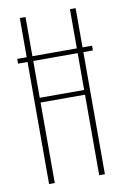

<svg xmlns="http://www.w3.org/2000/svg" viewBox="-81 -748 517 796"><g transform="rotate(-10 177.5 -349.5)"><path d="M84 -699V-534H271V-699H295V-534H335V-514H295V0H271V-339H84V0H60V-514H20V-534H60V-699ZM271 -359V-514H84V-359Z"/></g></svg>

Font: Moniqa Thin Paragraph
Style: Regular
Weight: 100
Designer: Rajesh Rajput
Foundry: Rajesh Rajput
Version: Version 1.000